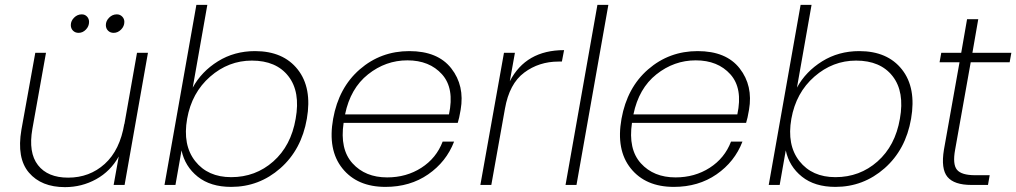

<svg xmlns="http://www.w3.org/2000/svg" viewBox="-20 -760 4176 789"><path d="M588 -543 492 0H447L468 -117Q434 -56 375 -23.5Q316 9 247 9Q150 9 99 -50.5Q48 -110 68 -227L125 -543H169L113 -230Q96 -133 136 -81.5Q176 -30 260 -30Q348 -30 410.5 -86.5Q473 -143 491 -252V-249L543 -543ZM303 -625Q289 -625 280 -634Q271 -643 271 -657Q271 -674 284.5 -687.5Q298 -701 316 -701Q329 -701 337.5 -692Q346 -683 346 -670Q346 -652 333 -638.5Q320 -625 303 -625ZM447 -625Q433 -625 424 -634Q415 -643 415 -657Q415 -674 428.5 -687.5Q442 -701 460 -701Q473 -701 482 -692Q491 -683 491 -670Q491 -652 477.5 -638.5Q464 -625 447 -625Z M772 -400Q808 -466 875.5 -508Q943 -550 1028 -550Q1144 -550 1203.5 -474.5Q1263 -399 1241 -272Q1219 -145 1132 -68.5Q1045 8 930 8Q845 8 792.5 -34Q740 -76 726 -142L701 0H656L787 -740H832ZM1195 -272Q1215 -383 1165 -447Q1115 -511 1015 -511Q919 -511 843.5 -445Q768 -379 749 -272Q730 -164 782 -98Q834 -32 930 -32Q1030 -32 1103 -96.5Q1176 -161 1195 -272Z M1654 -512Q1565 -512 1492.5 -454.5Q1420 -397 1398 -290H1825Q1848 -397 1796.5 -454.5Q1745 -512 1654 -512ZM1846 -178Q1814 -95 1739.5 -43.5Q1665 8 1564 8Q1448 8 1387 -68Q1326 -144 1349 -272Q1372 -400 1458.5 -475Q1545 -550 1662 -550Q1779 -550 1834.5 -479Q1890 -408 1873 -309Q1867 -273 1861 -255H1392Q1376 -147 1428.5 -89Q1481 -31 1571 -31Q1650 -31 1711.5 -70.5Q1773 -110 1799 -178Z M2055 -313 1999 0H1954L2051 -543H2096L2075 -426Q2141 -554 2298 -554L2289 -507H2275Q2195 -507 2134 -461.5Q2073 -416 2055 -313Z M2304 0 2435 -740H2480L2349 0Z M2839 -512Q2750 -512 2677.5 -454.5Q2605 -397 2583 -290H3010Q3033 -397 2981.5 -454.5Q2930 -512 2839 -512ZM3031 -178Q2999 -95 2924.5 -43.5Q2850 8 2749 8Q2633 8 2572 -68Q2511 -144 2534 -272Q2557 -400 2643.5 -475Q2730 -550 2847 -550Q2964 -550 3019.5 -479Q3075 -408 3058 -309Q3052 -273 3046 -255H2577Q2561 -147 2613.5 -89Q2666 -31 2756 -31Q2835 -31 2896.5 -70.5Q2958 -110 2984 -178Z M3255 -400Q3291 -466 3358.5 -508Q3426 -550 3511 -550Q3627 -550 3686.5 -474.5Q3746 -399 3724 -272Q3702 -145 3615 -68.5Q3528 8 3413 8Q3328 8 3275.5 -34Q3223 -76 3209 -142L3184 0H3139L3270 -740H3315ZM3678 -272Q3698 -383 3648 -447Q3598 -511 3498 -511Q3402 -511 3326.5 -445Q3251 -379 3232 -272Q3213 -164 3265 -98Q3317 -32 3413 -32Q3513 -32 3586 -96.5Q3659 -161 3678 -272Z M3859 -145 3923 -504H3841L3848 -543H3930L3954 -681H4000L3976 -543H4136L4129 -504H3969L3905 -145Q3894 -85 3912.5 -62.5Q3931 -40 3987 -40H4047L4040 0H3972Q3901 0 3873.5 -33Q3846 -66 3859 -145Z"/></svg>

Font: Poppins ExtraLight
Style: Italic
Weight: 275
Italic angle: -10°
Designer: Ninad Kale (Devanagari), Jonny Pinhorn (Latin)
Foundry: Indian Type Foundry
Version: Version 3.200;PS 1.000;hotconv 16.6.54;makeotf.lib2.5.65590